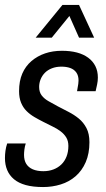

<svg xmlns="http://www.w3.org/2000/svg" viewBox="-20 -743 429 775"><path d="M154 12Q113 12 84 4Q55 -4 36.5 -19.5Q18 -35 9 -56.5Q0 -78 0 -105Q0 -119 2 -134Q4 -149 9 -164H84Q80 -152 78.5 -139.5Q77 -127 77 -118Q77 -96 86 -81.5Q95 -67 112.5 -59.5Q130 -52 155 -52Q177 -52 195.5 -59Q214 -66 227.5 -79Q241 -92 248.5 -111Q256 -130 256 -154Q256 -174 247.5 -188Q239 -202 224.5 -213Q210 -224 192 -232.5Q174 -241 155 -251Q137 -260 119 -270.5Q101 -281 87 -295Q73 -309 65 -328.5Q57 -348 57 -375Q57 -416 70 -446Q83 -476 107 -496.5Q131 -517 162 -527.5Q193 -538 230 -538Q264 -538 290.5 -531Q317 -524 336 -510Q355 -496 365 -476Q375 -456 375 -430Q375 -416 372 -402Q369 -388 366 -375H291Q295 -396 296 -404.5Q297 -413 297 -418Q297 -438 288 -450.5Q279 -463 263.5 -468.5Q248 -474 228 -474Q207 -474 190 -467.5Q173 -461 161.5 -449.5Q150 -438 144 -423Q138 -408 138 -392Q138 -371 148.5 -357.5Q159 -344 176 -334.5Q193 -325 213 -314Q234 -303 256.5 -291.5Q279 -280 298 -264.5Q317 -249 329 -226Q341 -203 341 -169Q341 -123 326 -88.5Q311 -54 285 -31.5Q259 -9 225 1.5Q191 12 154 12ZM124 -591 232 -723H299L360 -591H299L247 -708H284L189 -591Z"/></svg>

Font: Archivo Condensed
Style: Italic
Weight: 400
Width: 3
Italic angle: -10°
Designer: Hector Gatti
Foundry: Omnibus-Type
Version: Version 2.001